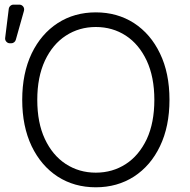

<svg xmlns="http://www.w3.org/2000/svg" viewBox="-20 -790 813 820"><path d="M226.2 -35.9Q155.5 -82 115.1 -165.8Q74.9 -250.4 74.9 -363.6Q74.9 -476.9 115.1 -561.4Q155.5 -645.2 226.6 -691.4Q297.6 -737.2 389.2 -737.2Q480.8 -737.2 552.2 -691.4Q623.6 -644.9 663.4 -561.4Q703.8 -478 703.8 -363.6Q703.8 -250 663.4 -165.8Q623.6 -82.4 552.2 -35.9Q480.8 9.9 389.2 9.9Q297.2 9.9 226.2 -35.9ZM17.4 -752.1Q18.5 -759.9 24.3 -765.1Q30.2 -770.2 38 -770.2H62.5Q71 -770.2 77.1 -764.2Q83.1 -758.2 83.1 -749.6Q83.1 -746.1 82.4 -744L47.6 -620.4Q45.8 -613.6 40.3 -609.4Q34.8 -605.1 27.7 -605.1H22.7Q13.1 -605.1 6.9 -612.2Q0.7 -619.3 2.1 -628.6ZM171.5 -196.7Q204.2 -126.8 260.7 -89.8Q317.8 -52.6 389.2 -52.6Q460.6 -52.6 517.4 -89.5Q573.2 -125.4 606.9 -196Q639.2 -266 639.2 -363.6Q639.2 -460.9 606.5 -531.2Q573.5 -601.2 517.4 -637.8Q460.6 -674.7 389.2 -674.7Q318.2 -674.7 261.4 -637.8Q204.9 -601.2 171.9 -531.2Q139.2 -460.9 139.2 -363.6Q139.2 -265.6 171.5 -196.7Z"/></svg>

Font: DeltaSans Light
Style: Regular
Weight: 300
Designer: Rasmus Andersson
Foundry: rsms
Version: Version 3.012